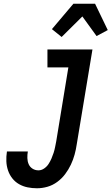

<svg xmlns="http://www.w3.org/2000/svg" viewBox="-20 -1000 597 1028"><path d="M178 8Q152 8 127.5 3Q103 -2 82 -14Q61 -26 46 -45Q31 -64 23 -87.5Q15 -111 14 -136.5Q13 -162 17 -188V-189H129Q126 -171 126.5 -153.5Q127 -136 133.5 -121Q140 -106 154 -97Q168 -88 186 -88Q202 -88 216.5 -98Q231 -108 240 -122Q249 -136 255.5 -151Q262 -166 267 -181.5Q272 -197 275 -212.5Q278 -228 281 -243L346 -639H234V-735H475L391 -228Q387 -200 379.5 -172.5Q372 -145 359.5 -118.5Q347 -92 329 -68Q311 -44 286.5 -26Q262 -8 234 0Q206 8 178 8ZM310 -802 258 -844 373 -980H489L557 -839L497 -807L421 -912Z"/></svg>

Font: Iosevka Term Curly Oblique
Style: Bold
Weight: 700
Italic angle: -9°
Designer: Belleve Invis
Foundry: Belleve Invis
Version: Version 32.3.0